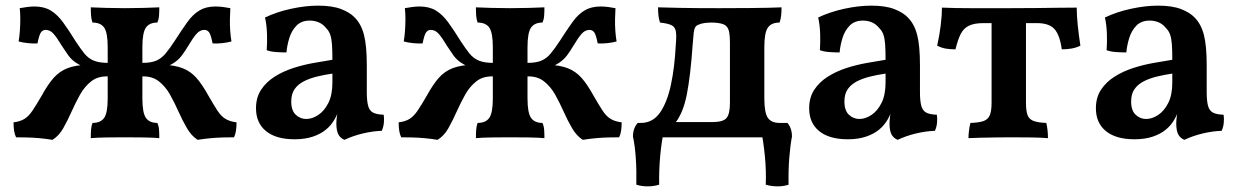

<svg xmlns="http://www.w3.org/2000/svg" viewBox="-20 -487 4392 681"><path d="M681 9Q659 -5 643 -32.5Q627 -60 613 -91.5Q599 -123 583 -151.5Q567 -180 543.5 -198.5Q520 -217 485 -216V-264Q516 -264 534.5 -272Q553 -280 567.5 -297.5Q582 -315 599 -341Q624 -380 644 -408Q664 -436 687.5 -450Q711 -464 744 -464Q758 -464 772.5 -462Q787 -460 797 -458Q796 -441 795.5 -420Q795 -399 796.5 -378Q798 -357 801 -340Q787 -336 768.5 -334Q750 -332 734 -333Q728 -364 721.5 -372.5Q715 -381 705 -381Q689 -381 676.5 -366.5Q664 -352 648 -325Q636 -305 625.5 -291Q615 -277 601 -267Q587 -257 564 -247L553 -258Q600 -256 628 -245Q656 -234 676.5 -211Q697 -188 719 -148Q738 -115 751 -95Q764 -75 779.5 -65.5Q795 -56 819 -53Q819 -37 817 -23.5Q815 -10 810 0Q793 0 772 0.5Q751 1 728.5 3Q706 5 681 9ZM166 9Q142 5 119 3Q96 1 75 0.5Q54 0 37 0Q32 -10 30 -23.5Q28 -37 28 -53Q52 -56 67 -65.5Q82 -75 95.5 -95Q109 -115 128 -148Q150 -188 170.5 -211Q191 -234 219 -245Q247 -256 294 -258L283 -247Q260 -257 246 -267Q232 -277 222 -291Q212 -305 199 -325Q183 -352 170.5 -366.5Q158 -381 142 -381Q132 -381 125.5 -372.5Q119 -364 113 -333Q98 -332 79 -334Q60 -336 46 -340Q49 -357 50.5 -378Q52 -399 52 -420Q52 -441 50 -458Q61 -460 75 -462Q89 -464 102 -464Q136 -464 159.5 -450Q183 -436 203.5 -408Q224 -380 248 -341Q265 -315 279 -297.5Q293 -280 312.5 -272Q332 -264 362 -264V-216Q327 -217 303.5 -198.5Q280 -180 264 -151.5Q248 -123 234 -91.5Q220 -60 204.5 -32.5Q189 -5 166 9ZM302 3Q302 -15 303 -27.5Q304 -40 308 -51Q337 -51 349.5 -69Q362 -87 362 -138V-320Q362 -371 349.5 -389Q337 -407 308 -407Q304 -418 303 -431Q302 -444 302 -461Q324 -460 356.5 -459Q389 -458 423 -458Q458 -458 490.5 -459Q523 -460 545 -461Q545 -444 544 -431Q543 -418 538 -407Q510 -407 497.5 -389Q485 -371 485 -320V-138Q485 -87 497.5 -69Q510 -51 538 -51Q543 -40 544 -27.5Q545 -15 545 3Q523 1 490.5 0.5Q458 0 423 0Q389 0 356.5 0.5Q324 1 302 3Z M1202 9Q1187 3 1180 -10.5Q1173 -24 1173 -49Q1173 -60 1175 -75Q1177 -90 1181 -103L1184 -105Q1178 -83 1166 -62.5Q1154 -42 1137 -28Q1118 -12 1090 -2.5Q1062 7 1025 7Q959 7 923.5 -22Q888 -51 888 -103Q888 -141 906 -168.5Q924 -196 954 -215Q984 -234 1019.5 -245.5Q1055 -257 1091.5 -263.5Q1128 -270 1159 -275Q1159 -309 1157.5 -329.5Q1156 -350 1151.5 -363.5Q1147 -377 1137 -387Q1126 -401 1111 -407.5Q1096 -414 1079 -414Q1049 -414 1031.5 -396Q1014 -378 1006 -351.5Q998 -325 996 -301Q977 -301 958 -302.5Q939 -304 926 -309Q928 -336 927 -367Q926 -398 920 -425Q962 -445 1013 -456Q1064 -467 1108 -467Q1158 -467 1189.5 -455Q1221 -443 1238 -425Q1261 -402 1271 -363.5Q1281 -325 1281 -256V-160Q1281 -130 1285.5 -112.5Q1290 -95 1302.5 -88Q1315 -81 1341 -80Q1343 -66 1341.5 -51Q1340 -36 1334 -23Q1302 -22 1266.5 -13.5Q1231 -5 1202 9ZM1066 -65Q1087 -65 1108.5 -79Q1130 -93 1144.5 -121.5Q1159 -150 1159 -195V-226Q1131 -222 1104.5 -215.5Q1078 -209 1057.5 -198.5Q1037 -188 1025 -171Q1013 -154 1013 -127Q1013 -95 1029 -80Q1045 -65 1066 -65Z M2047 9Q2025 -5 2009 -32.5Q1993 -60 1979 -91.5Q1965 -123 1949 -151.5Q1933 -180 1909.5 -198.5Q1886 -217 1851 -216V-264Q1882 -264 1900.5 -272Q1919 -280 1933.5 -297.5Q1948 -315 1965 -341Q1990 -380 2010 -408Q2030 -436 2053.5 -450Q2077 -464 2110 -464Q2124 -464 2138.5 -462Q2153 -460 2163 -458Q2162 -441 2161.5 -420Q2161 -399 2162.5 -378Q2164 -357 2167 -340Q2153 -336 2134.5 -334Q2116 -332 2100 -333Q2094 -364 2087.5 -372.5Q2081 -381 2071 -381Q2055 -381 2042.5 -366.5Q2030 -352 2014 -325Q2002 -305 1991.5 -291Q1981 -277 1967 -267Q1953 -257 1930 -247L1919 -258Q1966 -256 1994 -245Q2022 -234 2042.5 -211Q2063 -188 2085 -148Q2104 -115 2117 -95Q2130 -75 2145.5 -65.5Q2161 -56 2185 -53Q2185 -37 2183 -23.5Q2181 -10 2176 0Q2159 0 2138 0.5Q2117 1 2094.5 3Q2072 5 2047 9ZM1532 9Q1508 5 1485 3Q1462 1 1441 0.5Q1420 0 1403 0Q1398 -10 1396 -23.5Q1394 -37 1394 -53Q1418 -56 1433 -65.5Q1448 -75 1461.5 -95Q1475 -115 1494 -148Q1516 -188 1536.5 -211Q1557 -234 1585 -245Q1613 -256 1660 -258L1649 -247Q1626 -257 1612 -267Q1598 -277 1588 -291Q1578 -305 1565 -325Q1549 -352 1536.5 -366.5Q1524 -381 1508 -381Q1498 -381 1491.5 -372.5Q1485 -364 1479 -333Q1464 -332 1445 -334Q1426 -336 1412 -340Q1415 -357 1416.5 -378Q1418 -399 1418 -420Q1418 -441 1416 -458Q1427 -460 1441 -462Q1455 -464 1468 -464Q1502 -464 1525.5 -450Q1549 -436 1569.5 -408Q1590 -380 1614 -341Q1631 -315 1645 -297.5Q1659 -280 1678.5 -272Q1698 -264 1728 -264V-216Q1693 -217 1669.5 -198.5Q1646 -180 1630 -151.5Q1614 -123 1600 -91.5Q1586 -60 1570.5 -32.5Q1555 -5 1532 9ZM1668 3Q1668 -15 1669 -27.5Q1670 -40 1674 -51Q1703 -51 1715.5 -69Q1728 -87 1728 -138V-320Q1728 -371 1715.5 -389Q1703 -407 1674 -407Q1670 -418 1669 -431Q1668 -444 1668 -461Q1690 -460 1722.5 -459Q1755 -458 1789 -458Q1824 -458 1856.5 -459Q1889 -460 1911 -461Q1911 -444 1910 -431Q1909 -418 1904 -407Q1876 -407 1863.5 -389Q1851 -371 1851 -320V-138Q1851 -87 1863.5 -69Q1876 -51 1904 -51Q1909 -40 1910 -27.5Q1911 -15 1911 3Q1889 1 1856.5 0.5Q1824 0 1789 0Q1755 0 1722.5 0.5Q1690 1 1668 3Z M2254 0V-51H2334L2344 -54H2507Q2544 -54 2556.5 -68Q2569 -82 2569 -122V-333Q2569 -366 2564.5 -380Q2560 -394 2548 -400Q2539 -404 2526.5 -405.5Q2514 -407 2504 -407Q2492 -407 2480 -405.5Q2468 -404 2459 -400Q2450 -397 2446 -390.5Q2442 -384 2440.5 -370.5Q2439 -357 2437 -331Q2429 -217 2416 -151.5Q2403 -86 2375 -51H2253Q2295 -51 2320.5 -87Q2346 -123 2359.5 -185.5Q2373 -248 2377 -329Q2380 -361 2377 -376.5Q2374 -392 2361 -398Q2348 -404 2321 -407Q2317 -418 2315.5 -431.5Q2314 -445 2314 -461Q2344 -460 2395.5 -459Q2447 -458 2531 -458Q2598 -458 2640 -458.5Q2682 -459 2708 -459.5Q2734 -460 2752 -461Q2752 -444 2750.5 -431Q2749 -418 2745 -407Q2716 -407 2703.5 -389Q2691 -371 2691 -320V-138Q2691 -87 2703.5 -69Q2716 -51 2745 -51V0ZM2696 168Q2698 119 2693 67.5Q2688 16 2679 -29V-51H2773Q2789 -32 2789 -3Q2783 29 2779.5 72.5Q2776 116 2777 168Q2760 174 2738 174Q2716 174 2696 168ZM2318 168Q2299 174 2277 174Q2255 174 2237 168Q2238 116 2235 72.5Q2232 29 2225 -3Q2225 -32 2242 -51H2336V-29Q2326 16 2321.5 67.5Q2317 119 2318 168Z M3164 9Q3149 3 3142 -10.5Q3135 -24 3135 -49Q3135 -60 3137 -75Q3139 -90 3143 -103L3146 -105Q3140 -83 3128 -62.5Q3116 -42 3099 -28Q3080 -12 3052 -2.5Q3024 7 2987 7Q2921 7 2885.5 -22Q2850 -51 2850 -103Q2850 -141 2868 -168.5Q2886 -196 2916 -215Q2946 -234 2981.5 -245.5Q3017 -257 3053.5 -263.5Q3090 -270 3121 -275Q3121 -309 3119.5 -329.5Q3118 -350 3113.5 -363.5Q3109 -377 3099 -387Q3088 -401 3073 -407.5Q3058 -414 3041 -414Q3011 -414 2993.5 -396Q2976 -378 2968 -351.5Q2960 -325 2958 -301Q2939 -301 2920 -302.5Q2901 -304 2888 -309Q2890 -336 2889 -367Q2888 -398 2882 -425Q2924 -445 2975 -456Q3026 -467 3070 -467Q3120 -467 3151.5 -455Q3183 -443 3200 -425Q3223 -402 3233 -363.5Q3243 -325 3243 -256V-160Q3243 -130 3247.5 -112.5Q3252 -95 3264.5 -88Q3277 -81 3303 -80Q3305 -66 3303.5 -51Q3302 -36 3296 -23Q3264 -22 3228.5 -13.5Q3193 -5 3164 9ZM3028 -65Q3049 -65 3070.5 -79Q3092 -93 3106.5 -121.5Q3121 -150 3121 -195V-226Q3093 -222 3066.5 -215.5Q3040 -209 3019.5 -198.5Q2999 -188 2987 -171Q2975 -154 2975 -127Q2975 -95 2991 -80Q3007 -65 3028 -65Z M3415 3Q3415 -9 3417 -24.5Q3419 -40 3422 -51Q3452 -52 3468 -57.5Q3484 -63 3490.5 -78Q3497 -93 3497 -123V-426H3619V-123Q3619 -94 3624.5 -79Q3630 -64 3646 -58Q3662 -52 3691 -51Q3694 -40 3695.5 -25Q3697 -10 3697 3Q3673 1 3638 0.5Q3603 0 3564 0Q3538 0 3509.5 0.5Q3481 1 3456 1.5Q3431 2 3415 3ZM3369 -312Q3350 -312 3335 -314.5Q3320 -317 3304 -325Q3312 -360 3316.5 -396.5Q3321 -433 3321 -460Q3344 -459 3368.5 -458.5Q3393 -458 3421.5 -458Q3450 -458 3484.5 -458Q3519 -458 3561 -458Q3613 -458 3656 -458.5Q3699 -459 3734.5 -459.5Q3770 -460 3799 -460Q3799 -433 3802.5 -398.5Q3806 -364 3812 -325Q3798 -318 3781.5 -315Q3765 -312 3746 -312Q3739 -363 3720 -384Q3701 -405 3658 -405H3468Q3435 -405 3416 -395.5Q3397 -386 3387 -365.5Q3377 -345 3369 -312Z M4181 9Q4166 3 4159 -10.5Q4152 -24 4152 -49Q4152 -60 4154 -75Q4156 -90 4160 -103L4163 -105Q4157 -83 4145 -62.5Q4133 -42 4116 -28Q4097 -12 4069 -2.5Q4041 7 4004 7Q3938 7 3902.5 -22Q3867 -51 3867 -103Q3867 -141 3885 -168.5Q3903 -196 3933 -215Q3963 -234 3998.5 -245.5Q4034 -257 4070.5 -263.5Q4107 -270 4138 -275Q4138 -309 4136.5 -329.5Q4135 -350 4130.5 -363.5Q4126 -377 4116 -387Q4105 -401 4090 -407.5Q4075 -414 4058 -414Q4028 -414 4010.5 -396Q3993 -378 3985 -351.5Q3977 -325 3975 -301Q3956 -301 3937 -302.5Q3918 -304 3905 -309Q3907 -336 3906 -367Q3905 -398 3899 -425Q3941 -445 3992 -456Q4043 -467 4087 -467Q4137 -467 4168.5 -455Q4200 -443 4217 -425Q4240 -402 4250 -363.5Q4260 -325 4260 -256V-160Q4260 -130 4264.5 -112.5Q4269 -95 4281.5 -88Q4294 -81 4320 -80Q4322 -66 4320.5 -51Q4319 -36 4313 -23Q4281 -22 4245.5 -13.5Q4210 -5 4181 9ZM4045 -65Q4066 -65 4087.5 -79Q4109 -93 4123.5 -121.5Q4138 -150 4138 -195V-226Q4110 -222 4083.5 -215.5Q4057 -209 4036.5 -198.5Q4016 -188 4004 -171Q3992 -154 3992 -127Q3992 -95 4008 -80Q4024 -65 4045 -65Z"/></svg>

Font: Vollkorn SemiBold
Style: Regular
Weight: 600
Designer: Friedrich Althausen
Foundry: Friedrich Althausen
Version: Version 5.000